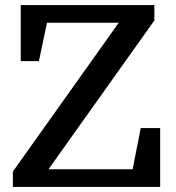

<svg xmlns="http://www.w3.org/2000/svg" viewBox="-20 -740 695 760"><path d="M505 -70 537 -233H614V0H31V-61L450 -650H166L134 -498H62V-720H591V-659L172 -70Z"/></svg>

Font: Domine SemiBold
Style: Regular
Weight: 600
Designer: Pablo Impallari, Rodrigo Fuenzalida, Brenda Gallo
Foundry: Pablo Impallari, Rodrigo Fuenzalida, Brenda Gallo
Version: Version 2.000